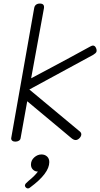

<svg xmlns="http://www.w3.org/2000/svg" viewBox="-20 -792 563 1079"><path d="M43 -16 172 -746Q174 -759 182.5 -765.5Q191 -772 204 -772Q231 -772 227 -746L155 -352L251 -403Q377 -470 486 -530Q497 -536 502 -536Q513 -536 519 -523.5Q525 -511 522 -501Q519 -493 504 -484L145 -289L431 -51Q437 -45 437 -38Q437 -26 426.5 -15.5Q416 -5 405 -5Q394 -5 381 -16L332 -57Q157 -203 133 -223L96 -17Q95 -7 86.5 -1.5Q78 4 66 4Q55 4 48.5 -1.5Q42 -7 43 -16ZM257 119Q257 182 150 261Q144 267 137 267Q131 267 125.5 262Q120 257 120 250Q120 246 125 239L141 224Q177 195 193 172H191Q176 172 165 161Q154 150 154 133Q154 109 172.5 92.5Q191 76 213 76Q232 76 244.5 87.5Q257 99 257 119Z"/></svg>

Font: Mali Light
Style: Italic
Weight: 300
Italic angle: -10°
Version: Version 1.000; ttfautohint (v1.6)